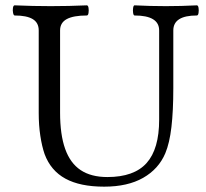

<svg xmlns="http://www.w3.org/2000/svg" viewBox="-20 -686 771 719"><path d="M370 13Q280 13 225 -17Q170 -47 147 -109Q137 -138 131 -177.5Q125 -217 125 -263V-572Q125 -601 102.5 -614.5Q80 -628 35 -628Q31 -628 29 -637.5Q27 -647 28.5 -656.5Q30 -666 35 -666Q103 -663 170 -663Q238 -663 305 -666Q310 -666 311.5 -656.5Q313 -647 311.5 -637.5Q310 -628 305 -628Q255 -628 230 -614.5Q205 -601 205 -572V-264Q205 -182 224 -128.5Q243 -75 282 -49Q321 -23 382 -23Q482 -23 529 -75.5Q576 -128 576 -238V-572Q576 -628 484 -628Q480 -628 478.5 -637.5Q477 -647 478.5 -656.5Q480 -666 484 -666Q543 -663 601 -663Q659 -663 717 -666Q722 -666 723.5 -656.5Q725 -647 723.5 -637.5Q722 -628 717 -628Q629 -628 629 -572V-356Q629 -271 622 -210.5Q615 -150 599 -112Q574 -53 516 -20Q458 13 370 13Z"/></svg>

Font: Junicode VF
Style: Regular
Weight: 400
Designer: Peter S. Baker
Version: Version 2.213